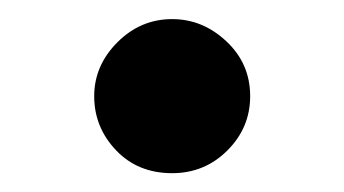

<svg xmlns="http://www.w3.org/2000/svg" viewBox="-20 -359 362 202"><path d="M161.1 -176.8Q125 -176.8 102.1 -200.9Q79.1 -225.1 79.1 -257.8Q79.1 -290 103.5 -314.5Q127.9 -338.9 161.1 -338.9Q193.4 -338.9 218.3 -315.4Q243.2 -292 243.2 -257.8Q243.2 -224.6 219.2 -200.7Q195.3 -176.8 161.1 -176.8Z"/></svg>

Font: Linux Libertine
Style: Bold
Weight: 700
Designer: Philipp H. Poll
Foundry: Philipp H. Poll
Version: Version 5.0.3